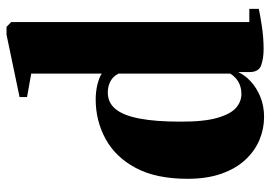

<svg xmlns="http://www.w3.org/2000/svg" viewBox="-146 -712 869 618"><g transform="rotate(-90 289.0 -403.5)"><path d="M221 11.5Q183 11.5 147.5 -3.2Q112 -18 83.5 -48.5Q55 -79 38.5 -125.5Q22 -172 22 -235Q22 -336 56.8 -401.2Q91.5 -466.5 150 -498.5Q208.5 -530.5 277.5 -530.5Q303 -530.5 326 -524.8Q349 -519 360.5 -511V-738L285 -751.5V-775.5L486 -817.5H511L526.5 -802.5V-36H569V-5.5Q552 -1.5 514.2 4.2Q476.5 10 439.5 10Q409.5 10 387.5 2.2Q365.5 -5.5 365.5 -35.5V-72Q356 -50.5 335.5 -31.5Q315 -12.5 285.8 -0.5Q256.5 11.5 221 11.5ZM294.5 -61.5Q311 -61.5 324 -66.5Q337 -71.5 346.2 -80Q355.5 -88.5 360.5 -97.5V-457Q352.5 -474 336.2 -482.8Q320 -491.5 300 -491.5Q266.5 -491.5 246 -466Q225.5 -440.5 215.8 -389Q206 -337.5 206 -259Q205.5 -183 218 -139.5Q230.5 -96 250.5 -78.8Q270.5 -61.5 294.5 -61.5Z"/></g></svg>

Font: Merriweather 120pt Black
Style: Regular
Weight: 900
Designer: Eben Sorkin
Foundry: Eben Sorkin
Version: Version 2.100